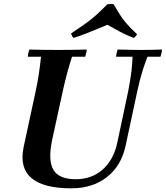

<svg xmlns="http://www.w3.org/2000/svg" viewBox="-20 -958 857 992"><path d="M348 15Q205 15 142.5 -38Q80 -91 102 -198L165 -490Q175 -537 181 -578Q187 -619 192 -665H124Q124 -673 126.5 -684Q129 -695 132 -702Q166 -701 205.5 -700.5Q245 -700 279 -700Q314 -700 353.5 -700.5Q393 -701 428 -702Q428 -695 425.5 -684Q423 -673 420 -665H352Q338 -621 326.5 -578.5Q315 -536 305 -490L250 -238Q227 -129 256 -80.5Q285 -32 371 -32Q454 -32 510.5 -82Q567 -132 586 -221L643 -490Q648 -516 652 -540Q656 -564 659.5 -593.5Q663 -623 665 -665H580Q580 -673 582.5 -684Q585 -695 588 -702Q628 -701 660.5 -700.5Q693 -700 712 -700Q729 -700 755.5 -700.5Q782 -701 817 -702Q817 -695 814.5 -684Q812 -673 809 -665H742Q727 -626 718 -597Q709 -568 702.5 -543Q696 -518 690 -490L629 -205Q607 -102 533 -43.5Q459 15 348 15ZM360 -762Q355 -767 352 -772.5Q349 -778 347 -785Q382 -808 407.5 -826Q433 -844 453.5 -860.5Q474 -877 493.5 -895.5Q513 -914 535 -936Q552 -939 567 -936Q584 -908 597.5 -885.5Q611 -863 632 -838.5Q653 -814 688 -781Q682 -769 671 -762Q641 -774 620 -784Q599 -794 579.5 -805.5Q560 -817 535 -830Q506 -818 479.5 -807Q453 -796 425 -785Q397 -774 360 -762Z"/></svg>

Font: Poltawski Nowy SemiBold
Style: Italic
Weight: 600
Italic angle: -12°
Version: Version 1.001;gftools[0.9.25]